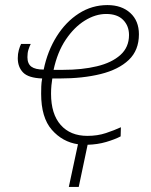

<svg xmlns="http://www.w3.org/2000/svg" viewBox="-20 -560 593 756"><path d="M455 -23Q432 -11 398 -1Q364 9 325 10L290 176H251L287 8Q226 -1 184 -49Q142 -97 142 -191Q142 -205 142.5 -220Q143 -235 146 -251Q92 -253 71 -274.5Q50 -296 50 -331Q50 -348 54 -362.5Q58 -377 63 -387H101Q96 -377 92 -364.5Q88 -352 88 -335Q88 -309 103.5 -297.5Q119 -286 152 -286Q167 -359 203 -416.5Q239 -474 290.5 -507Q342 -540 403 -540Q459 -540 493 -509Q527 -478 527 -425Q527 -362 487 -324Q447 -286 376.5 -268.5Q306 -251 215 -251H186Q184 -240 182.5 -224Q181 -208 181 -191Q181 -111 219 -68Q257 -25 324 -25Q364 -25 397 -36Q430 -47 456 -59ZM191 -285H229Q303 -285 361.5 -299Q420 -313 454 -343.5Q488 -374 488 -422Q488 -458 465 -481.5Q442 -505 398 -505Q356 -505 314 -479Q272 -453 239 -404Q206 -355 191 -285Z"/></svg>

Font: Noto Sans Disp ExtLt
Style: Italic
Weight: 200
Italic angle: -12°
Designer: Monotype Design Team
Foundry: Monotype Imaging Inc.
Version: Version 2.000;GOOG;noto-source:20170915:90ef993387c0